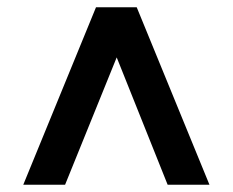

<svg xmlns="http://www.w3.org/2000/svg" viewBox="-20 -648 640 528"><path d="M44 -140 244 -628H356L556 -140H441L291 -515H311L159 -140Z"/></svg>

Font: Nunito Sans 8pt ExtraBold
Style: Regular
Weight: 800
Version: Version 3.101;gftools[0.9.27]